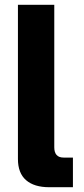

<svg xmlns="http://www.w3.org/2000/svg" viewBox="-20 -783 350 803"><path d="M186 0Q123 0 89 -29.5Q55 -59 55 -118V-763H207V-167Q207 -124 246 -124H285V0Z"/></svg>

Font: Open Sauce Sans ExtraBold
Style: Regular
Weight: 800
Designer: Alfredo Marco Pradil
Foundry: Creative Sauce Fz LLC
Version: Version 1.477